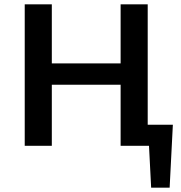

<svg xmlns="http://www.w3.org/2000/svg" viewBox="-20 -678 842 893"><path d="M769 195H683L673 0H541V-284H221V0H95V-658H221V-383H541V-658H667V-98H784Z"/></svg>

Font: Ysabeau Infant
Style: Bold
Weight: 700
Designer: Christian Thalmann (Catharsis Fonts)
Version: Version 0.003